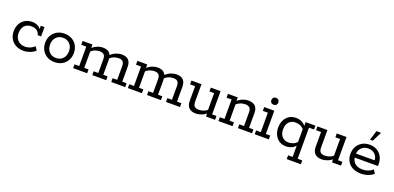

<svg xmlns="http://www.w3.org/2000/svg" viewBox="4 -1545 5423 2646"><g transform="rotate(20 2715.5 -221.5)"><path d="M257 10Q189 10 140 -17.5Q91 -45 65 -92.5Q39 -140 39 -200Q39 -259 63 -305.5Q87 -352 132 -379.5Q177 -407 240 -407Q274 -407 303 -396Q332 -385 351.5 -365Q371 -345 375 -316L365 -314V-397H419V-260H369Q347 -345 248 -345Q180 -345 145.5 -304.5Q111 -264 111 -198Q111 -134 150 -92.5Q189 -51 261 -51Q297 -51 334 -67Q371 -83 394 -107L429 -56Q398 -25 350 -7.5Q302 10 257 10Z M711 10Q648 10 600.5 -17.5Q553 -45 527 -92.5Q501 -140 501 -198Q501 -258 527 -305Q553 -352 600.5 -379.5Q648 -407 711 -407Q775 -407 822.5 -379.5Q870 -352 896 -305Q922 -258 922 -198Q922 -140 896 -92.5Q870 -45 822.5 -17.5Q775 10 711 10ZM711 -50Q774 -50 812 -91.5Q850 -133 850 -198Q850 -264 812 -305Q774 -346 711 -346Q649 -346 611 -305Q573 -264 573 -198Q573 -133 611 -91.5Q649 -50 711 -50Z M983 0V-56H1052V-341H978V-397H1122V-339L1109 -335Q1147 -371 1189.5 -389Q1232 -407 1274 -407Q1329 -407 1357 -386Q1385 -365 1397 -332L1387 -336Q1424 -372 1467 -389.5Q1510 -407 1551 -407Q1616 -407 1649.5 -374Q1683 -341 1683 -272V-56H1747V0H1542V-56H1609V-258Q1609 -303 1589.5 -323.5Q1570 -344 1526 -344Q1495 -344 1461.5 -332Q1428 -320 1391 -287L1399 -322Q1403 -309 1404 -294Q1405 -279 1405 -272V-56H1468V0H1264V-56H1332V-258Q1332 -303 1312 -323.5Q1292 -344 1249 -344Q1217 -344 1183.5 -332Q1150 -320 1113 -287L1126 -311V-56H1189V0Z M1786 0V-56H1855V-341H1781V-397H1925V-339L1912 -335Q1950 -371 1992.5 -389Q2035 -407 2077 -407Q2132 -407 2160 -386Q2188 -365 2200 -332L2190 -336Q2227 -372 2270 -389.5Q2313 -407 2354 -407Q2419 -407 2452.5 -374Q2486 -341 2486 -272V-56H2550V0H2345V-56H2412V-258Q2412 -303 2392.5 -323.5Q2373 -344 2329 -344Q2298 -344 2264.5 -332Q2231 -320 2194 -287L2202 -322Q2206 -309 2207 -294Q2208 -279 2208 -272V-56H2271V0H2067V-56H2135V-258Q2135 -303 2115 -323.5Q2095 -344 2052 -344Q2020 -344 1986.5 -332Q1953 -320 1916 -287L1929 -311V-56H1992V0Z M2783 10Q2720 10 2684 -23Q2648 -56 2648 -125V-341H2574V-397H2721V-139Q2721 -94 2741.5 -73.5Q2762 -53 2808 -53Q2840 -53 2874.5 -65.5Q2909 -78 2947 -111L2927 -82V-341H2858V-397H3001V-56H3065V0H2932V-58L2951 -61Q2914 -25 2869.5 -7.5Q2825 10 2783 10Z M3114 0V-56H3183V-341H3109V-397H3253V-339L3240 -335Q3278 -371 3322 -389Q3366 -407 3409 -407Q3474 -407 3508.5 -374Q3543 -341 3543 -272V-56H3607V0H3400V-56H3469V-258Q3469 -303 3448.5 -323.5Q3428 -344 3383 -344Q3350 -344 3316.5 -332Q3283 -320 3244 -287L3257 -315V-56H3321V0Z M3646 0V-56H3715V-341H3641V-397H3789V-56H3853V0ZM3752 -471Q3727 -471 3713.5 -485.5Q3700 -500 3700 -521Q3700 -543 3713.5 -557.5Q3727 -572 3752 -572Q3776 -572 3789.5 -557.5Q3803 -543 3803 -521Q3803 -500 3789.5 -485.5Q3776 -471 3752 -471Z M4178 171V115H4244V-65L4257 -68Q4234 -31 4194 -10.5Q4154 10 4108 10Q4046 10 4003.5 -19Q3961 -48 3939.5 -95Q3918 -142 3918 -199Q3918 -255 3939.5 -302Q3961 -349 4003.5 -378Q4046 -407 4108 -407Q4154 -407 4194 -387Q4234 -367 4257 -329L4249 -332V-397H4392V-341H4318V115H4385V171ZM4121 -52Q4159 -52 4192.5 -67Q4226 -82 4249 -112L4244 -80V-315L4249 -284Q4226 -316 4192.5 -330.5Q4159 -345 4121 -345Q4063 -345 4026.5 -306.5Q3990 -268 3990 -199Q3990 -129 4026.5 -90.5Q4063 -52 4121 -52Z M4630 10Q4567 10 4531 -23Q4495 -56 4495 -125V-341H4421V-397H4568V-139Q4568 -94 4588.5 -73.5Q4609 -53 4655 -53Q4687 -53 4721.5 -65.5Q4756 -78 4794 -111L4774 -82V-341H4705V-397H4848V-56H4912V0H4779V-58L4798 -61Q4761 -25 4716.5 -7.5Q4672 10 4630 10Z M5207 10Q5132 10 5080.5 -17.5Q5029 -45 5003.5 -92.5Q4978 -140 4978 -198Q4978 -257 5003.5 -304Q5029 -351 5076 -379Q5123 -407 5187 -407Q5251 -407 5297 -379Q5343 -351 5367.5 -304.5Q5392 -258 5392 -198V-169H5022V-227H5322Q5322 -260 5305.5 -288Q5289 -316 5258.5 -333.5Q5228 -351 5187 -351Q5144 -351 5113 -332.5Q5082 -314 5065.5 -283.5Q5049 -253 5049 -218V-198Q5049 -131 5089.5 -91Q5130 -51 5209 -51Q5251 -51 5290.5 -66Q5330 -81 5356 -106L5388 -53Q5355 -24 5307 -7Q5259 10 5207 10ZM5165 -473 5208 -614H5276L5206 -473Z"/></g></svg>

Font: Rokkitt
Style: Regular
Weight: 400
Designer: Vernon Adams
Foundry: Vernon Adams
Version: Version 3.103